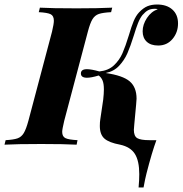

<svg xmlns="http://www.w3.org/2000/svg" viewBox="-61 -642 810 852"><path d="M729 -538Q729 -498 704.5 -469Q680 -440 641 -440Q608 -440 590 -457Q572 -474 572 -503Q572 -533 591 -562Q610 -591 639 -601Q635 -603 626 -603Q608 -603 596 -596.5Q584 -590 571 -575Q560 -561 551.5 -539.5Q543 -518 533 -485Q518 -437 504.5 -406Q491 -375 467.5 -350Q444 -325 408 -318Q484 -307 514.5 -281Q545 -255 545 -204Q545 -197 543 -177L535 -91Q533 -73 533 -66Q533 -38 548 -29Q563 -20 602 -20H633Q613 34 589 128Q583 151 576 190H554Q557 157 557 131Q557 72 537.5 41Q518 10 472 0Q423 -9 402.5 -27Q382 -45 382 -83Q382 -101 384 -112L397 -200Q400 -227 400 -245Q400 -271 394 -285Q388 -299 377 -307Q344 -297 325 -297Q298 -297 298 -316Q298 -335 325 -335Q344 -335 380 -325Q420 -329 444.5 -352Q469 -375 482.5 -406Q496 -437 511 -486Q522 -524 532 -548Q542 -572 556 -587Q575 -607 593.5 -614.5Q612 -622 636 -622Q679 -622 704 -599.5Q729 -577 729 -538ZM215 -57Q215 -36 229.5 -29Q244 -22 283 -20L279 0Q224 -3 122 -3Q13 -3 -41 0L-36 -20Q-1 -22 16.5 -28Q34 -34 44.5 -51.5Q55 -69 65 -106L170 -502Q178 -536 178 -550Q178 -572 163.5 -579Q149 -586 111 -588L116 -608Q167 -605 279 -605Q376 -605 437 -608L432 -588Q395 -586 377.5 -580Q360 -574 349.5 -557Q339 -540 329 -502L224 -106Q215 -68 215 -57Z"/></svg>

Font: Playfair Display SC
Style: Bold Italic
Weight: 700
Italic angle: -14°
Designer: Claus Eggers Sørensen
Foundry: Claus Eggers Sørensen
Version: Version 1.200; ttfautohint (v1.6)